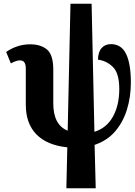

<svg xmlns="http://www.w3.org/2000/svg" viewBox="-20 -780 720 1027"><path d="M335 227 340 8Q232 -3 175 -61Q118 -119 118 -220V-412Q118 -434 111 -445.5Q104 -457 86 -457Q68 -457 38 -441L13 -502Q38 -520 71 -531.5Q104 -543 141 -543Q198 -543 231.5 -515Q265 -487 265 -407V-227Q265 -112 342 -81L357 -760H470L485 -75Q550 -95 584 -156Q618 -217 618 -304Q618 -386 585.5 -420Q553 -454 504 -461Q505 -503 524 -523.5Q543 -544 573 -544Q629 -544 654.5 -491.5Q680 -439 680 -338Q680 -263 659.5 -195.5Q639 -128 596.5 -78Q554 -28 486 -5L492 227Z"/></svg>

Font: Noto Serif ExtraCondensed ExtraBold
Style: Regular
Weight: 800
Width: 2
Designer: Monotype Design Team
Foundry: Monotype Imaging Inc.
Version: Version 2.013; ttfautohint (v1.8.4.7-5d5b)